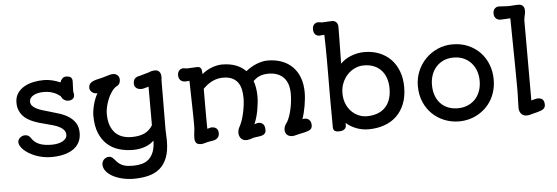

<svg xmlns="http://www.w3.org/2000/svg" viewBox="-62 -1077 4437 1529"><g transform="rotate(-5 2156.5 -313.0)"><path d="M59.6 -126.5Q59.6 -137.7 64.9 -147Q70.3 -156.2 78.4 -162.8Q86.4 -169.4 96.2 -173.1Q106 -176.8 115.2 -176.8Q126.5 -176.8 134.3 -174.3Q142.1 -171.9 147.9 -167.5Q153.8 -163.1 158.2 -157.2Q162.6 -151.4 167.5 -144.5Q187 -115.2 224.6 -99.4Q262.2 -83.5 322.8 -83.5Q347.7 -83.5 369.9 -87.9Q392.1 -92.3 408.9 -101.1Q425.8 -109.9 435.8 -122.6Q445.8 -135.3 445.8 -151.9Q445.8 -174.3 432.9 -189.9Q419.9 -205.6 398.7 -216.8Q377.4 -228 350.6 -235.8Q323.7 -243.7 295.4 -251Q269.5 -257.3 243.2 -264.9Q216.8 -272.5 191.9 -282.5Q167 -292.5 145.3 -306.4Q123.5 -320.3 107.4 -339.4Q91.3 -358.4 81.8 -383.5Q72.3 -408.7 72.3 -441.4Q72.3 -485.4 93 -515.9Q113.8 -546.4 146.7 -565.4Q179.7 -584.5 220.2 -593Q260.7 -601.6 299.8 -601.6Q322.3 -601.6 340.8 -599.1Q359.4 -596.7 375.5 -592.8Q391.6 -588.9 406.2 -583.3Q420.9 -577.6 435.5 -571.8Q437.5 -579.1 441.7 -586.7Q445.8 -594.2 451.7 -600.3Q457.5 -606.4 465.3 -610.4Q473.1 -614.3 482.9 -614.3Q506.8 -614.3 520 -605Q533.2 -595.7 533.2 -572.3Q533.2 -553.7 531.7 -533.7Q530.3 -513.7 530.3 -489.7Q532.7 -483.9 533.7 -476.8Q534.7 -469.7 534.7 -464.4Q534.7 -452.6 530.8 -444.6Q526.9 -436.5 520 -431.4Q513.2 -426.3 504.2 -423.8Q495.1 -421.4 484.4 -421.4Q474.6 -421.4 465.6 -424.8Q456.5 -428.2 449.2 -433.8Q441.9 -439.5 436.5 -446.8Q431.2 -454.1 428.2 -461.9Q420.4 -468.3 408.4 -476.3Q396.5 -484.4 380.1 -491.2Q363.8 -498 342.8 -502.7Q321.8 -507.3 296.4 -507.3Q271.5 -507.3 250.2 -502.7Q229 -498 213.6 -489.3Q198.2 -480.5 189.5 -468.3Q180.7 -456.1 180.7 -440.9Q180.7 -421.4 192.6 -407.5Q204.6 -393.6 224.6 -383.1Q244.6 -372.6 271.2 -364.3Q297.9 -356 326.7 -348.1Q366.2 -337.4 406.5 -324.2Q446.8 -311 479.2 -290.3Q511.7 -269.5 532.2 -238Q552.7 -206.5 552.7 -159.2Q552.7 -122.6 541.5 -95.7Q530.3 -68.8 511.7 -49.6Q493.2 -30.3 468.5 -17.8Q443.8 -5.4 417.2 1.7Q390.6 8.8 363.3 11.5Q335.9 14.2 311.5 14.2Q277.3 14.2 245.6 7.8Q213.9 1.5 185.8 -9.3Q157.7 -20 134.5 -34.2Q111.3 -48.3 94.7 -64Q78.1 -79.6 68.8 -95.7Q59.6 -111.8 59.6 -126.5Z M711.4 108.4Q711.4 100.6 714.6 90.8Q717.8 81.1 724.9 72.5Q731.9 64 743.2 58.1Q754.4 52.2 770.5 52.2Q777.8 52.2 784.7 55.4Q791.5 58.6 797.4 63.7Q803.2 68.8 808.3 74.7Q813.5 80.6 817.9 85.4Q832.5 103.5 848.1 114.3Q863.8 125 880.6 130.6Q897.5 136.2 916 137.9Q934.6 139.6 955.1 139.6Q992.7 139.6 1024.7 131.1Q1056.6 122.6 1080.1 101.8Q1103.5 81.1 1117.4 46.1Q1131.3 11.2 1132.8 -41Q1132.8 -42 1132.6 -43Q1132.3 -43.9 1132.3 -44.9Q1119.1 -32.2 1102.3 -21.5Q1085.4 -10.7 1064.7 -2.9Q1043.9 4.9 1019 9.5Q994.1 14.2 964.4 14.2Q906.2 14.2 853.5 -1.5Q800.8 -17.1 760.7 -52.7Q720.7 -88.4 697 -145.3Q673.3 -202.1 673.3 -285.2Q673.3 -301.8 676.3 -323Q679.2 -344.2 685.1 -367.7Q690.9 -391.1 700 -415Q709 -439 721.7 -460.9Q719.2 -460.4 717 -460.4Q714.8 -460.4 712.4 -460.4Q701.2 -460.4 691.7 -464.8Q682.1 -469.2 675 -476.1Q668 -482.9 664.1 -491.2Q660.2 -499.5 660.2 -507.3Q660.2 -520 664.1 -530Q668 -540 677.5 -548.1Q687 -556.2 702.6 -562.3Q718.3 -568.4 741.7 -573.2Q760.3 -577.1 776.6 -581.8Q793 -586.4 805.2 -590.3Q821.3 -595.2 833.7 -598.4Q846.2 -601.6 858.9 -601.6Q879.4 -601.6 893.8 -588.1Q908.2 -574.7 908.2 -552.2Q908.2 -541 904.1 -528.6Q899.9 -516.1 886.2 -506.3Q872.6 -501 859.4 -488.3Q846.2 -475.6 834.5 -458Q822.8 -440.4 813 -419.4Q803.2 -398.4 796.1 -376.2Q789.1 -354 785.2 -331.5Q781.2 -309.1 781.2 -289.1Q781.2 -233.4 796.1 -195.1Q811 -156.7 835.9 -133.1Q860.8 -109.4 893.6 -99.1Q926.3 -88.9 962.4 -88.9Q1025.9 -88.9 1066.7 -108.6Q1107.4 -128.4 1131.3 -168.9V-180.2V-477.1Q1124 -474.6 1115.7 -472.2Q1107.4 -469.7 1099.4 -467.8Q1091.3 -465.8 1084.5 -464.6Q1077.6 -463.4 1073.2 -463.4Q1063 -463.4 1053 -465.8Q1043 -468.3 1034.9 -473.9Q1026.9 -479.5 1021.7 -488.8Q1016.6 -498 1016.6 -512.2Q1016.6 -535.6 1028.8 -550Q1041 -564.5 1068.4 -568.8L1144 -590.3L1143.6 -589.8Q1153.8 -595.2 1167 -598.4Q1180.2 -601.6 1187.5 -601.6Q1192.9 -601.6 1201.9 -600.6Q1210.9 -599.6 1219.5 -594.5Q1228 -589.4 1234.4 -577.6Q1240.7 -565.9 1240.7 -544.9Q1240.7 -539.1 1240.2 -533.2Q1239.7 -527.3 1238.8 -522.9Q1238.8 -522.9 1238.8 -521Q1238.8 -519 1238.5 -507.8Q1238.3 -496.6 1238.3 -472.7Q1238.3 -448.7 1238 -404.8Q1237.8 -360.8 1237.3 -293.2Q1236.8 -225.6 1236.3 -127Q1236.3 -105.5 1237.8 -83.7Q1239.3 -62 1239.3 -35.2Q1239.3 46.4 1218 100.3Q1196.8 154.3 1158.4 186Q1120.1 217.8 1066.9 230.7Q1013.7 243.7 950.2 243.7Q904.3 243.7 861.3 233.6Q818.4 223.6 784.9 205.6Q751.5 187.5 731.4 162.6Q711.4 137.7 711.4 108.4Z M1459 -35.6Q1459 -60.5 1462.6 -84.5Q1466.3 -108.4 1466.3 -135.3Q1466.3 -155.3 1466.1 -174.8Q1465.8 -194.3 1465.6 -216.3Q1465.3 -238.3 1464.8 -264.4Q1464.4 -290.5 1463.6 -323.7Q1462.9 -356.9 1461.9 -398.9Q1460.9 -440.9 1460 -495.1Q1453.6 -494.1 1445.6 -493.4Q1437.5 -492.7 1425.3 -492.7Q1416.5 -492.7 1407.2 -495.6Q1397.9 -498.5 1390.6 -504.6Q1383.3 -510.7 1378.4 -520.8Q1373.5 -530.8 1373.5 -545.4Q1373.5 -571.8 1387.2 -585.2Q1400.9 -598.6 1420.4 -598.6Q1428.2 -598.6 1435.5 -596.7Q1442.9 -594.7 1451.2 -594.7Q1470.7 -594.7 1490 -596.7Q1509.3 -598.6 1530.8 -598.6Q1551.8 -598.6 1559.8 -585.4Q1567.9 -572.3 1567.9 -548.3V-538.6Q1606.4 -570.8 1649.4 -586.2Q1692.4 -601.6 1729.5 -601.6Q1790.5 -601.6 1837.9 -584Q1885.3 -566.4 1918.5 -531.7Q1939 -548.3 1961.4 -561.5Q1983.9 -574.7 2006.6 -583.5Q2029.3 -592.3 2051.3 -596.9Q2073.2 -601.6 2093.3 -601.6Q2154.8 -601.6 2205.1 -583.3Q2255.4 -564.9 2291.3 -529.3Q2327.1 -493.7 2346.7 -441.7Q2366.2 -389.6 2366.2 -321.8Q2366.2 -300.3 2363.5 -273.2Q2360.8 -246.1 2356 -217.5Q2351.1 -189 2344.2 -161.4Q2337.4 -133.8 2329.6 -111.8Q2335.9 -113.8 2339.8 -114.3Q2343.8 -114.7 2346.7 -114.7Q2363.8 -114.7 2374 -108.4Q2384.3 -102.1 2389.9 -93.3Q2395.5 -84.5 2397.2 -75Q2398.9 -65.4 2398.9 -59.1Q2398.9 -43.9 2393.6 -34.4Q2388.2 -24.9 2374.8 -18.3Q2361.3 -11.7 2338.6 -6.3Q2315.9 -1 2281.2 6.3Q2266.1 10.3 2256.6 12.7Q2247.1 15.1 2239.3 15.1Q2223.6 15.1 2212.4 10.5Q2201.2 5.9 2194.1 -1.7Q2187 -9.3 2183.6 -19.8Q2180.2 -30.3 2180.2 -42Q2180.2 -54.7 2187 -70.6Q2193.8 -86.4 2205.1 -99.1Q2216.3 -117.7 2225.6 -144.3Q2234.9 -170.9 2241.5 -201.2Q2248 -231.4 2251.5 -262.7Q2254.9 -293.9 2254.9 -321.8Q2254.9 -360.8 2245.4 -393.1Q2235.8 -425.3 2215.6 -448.2Q2195.3 -471.2 2164.3 -483.9Q2133.3 -496.6 2090.8 -496.6Q2069.3 -496.6 2052.5 -493.4Q2035.6 -490.2 2021.2 -484.4Q2006.8 -478.5 1994.1 -469.7Q1981.4 -460.9 1968.8 -449.2Q1988.8 -394.5 1988.8 -321.8Q1988.8 -299.8 1985.8 -272Q1982.9 -244.1 1977.5 -214.8Q1972.2 -185.5 1963.9 -157.2Q1955.6 -128.9 1945.3 -105.5Q1953.1 -106.9 1961.4 -110.1Q1969.7 -113.3 1979.5 -113.3Q1995.6 -113.3 2005.6 -106.9Q2015.6 -100.6 2020.8 -91.6Q2025.9 -82.5 2027.6 -72Q2029.3 -61.5 2029.3 -53.2Q2029.3 -37.6 2023.2 -28.6Q2017.1 -19.5 2007.3 -14.4Q1997.6 -9.3 1984.9 -7.1Q1972.2 -4.9 1959 -3.4Q1945.8 -2 1933.3 0.2Q1920.9 2.4 1911.1 7.3Q1909.7 8.3 1904.3 9.5Q1898.9 10.7 1892.8 12Q1886.7 13.2 1880.6 14.2Q1874.5 15.1 1871.1 15.1Q1855 15.1 1843.8 9.3Q1832.5 3.4 1825.4 -5.9Q1818.4 -15.1 1815.2 -26.4Q1812 -37.6 1812 -48.3Q1812 -61 1815.9 -74Q1819.8 -86.9 1826.7 -98.1Q1837.4 -117.7 1846.7 -144.8Q1856 -171.9 1862.5 -201.9Q1869.1 -231.9 1873 -262.9Q1877 -293.9 1877 -321.8Q1877 -360.8 1869.4 -393.1Q1861.8 -425.3 1844.2 -448.2Q1826.7 -471.2 1798.1 -483.9Q1769.5 -496.6 1727.5 -496.6Q1686 -496.6 1646.2 -478.8Q1606.4 -460.9 1567.9 -421.9Q1567.9 -399.9 1567.6 -367.4Q1567.4 -335 1567.4 -298.8Q1567.4 -262.7 1567.4 -227.1Q1567.4 -191.4 1567.6 -163.1Q1567.9 -134.8 1568.1 -117.4Q1568.4 -100.1 1568.8 -101.6Q1577.6 -104 1583.3 -105.7Q1588.9 -107.4 1592.5 -108.4Q1596.2 -109.4 1598.1 -109.6Q1600.1 -109.9 1602.5 -109.9Q1628.9 -109.9 1642.6 -96.9Q1656.2 -84 1656.2 -59.1Q1656.2 -40.5 1648.9 -29.8Q1641.6 -19 1630.4 -12.7Q1619.1 -6.3 1605 -3.7Q1590.8 -1 1577.6 0.5Q1569.3 1.5 1560.5 3.9Q1551.8 6.3 1543 8.8Q1534.2 11.2 1525.4 13.2Q1516.6 15.1 1509.3 15.1Q1480.5 15.1 1469.7 1.7Q1459 -11.7 1459 -35.6Z M2564.9 -31.7Q2564.9 -51.3 2564.9 -76.9Q2564.9 -102.5 2564.5 -131.3Q2564 -175.8 2564 -226.8Q2564 -277.8 2564.2 -332Q2564.5 -386.2 2564.7 -442.6Q2564.9 -499 2564.9 -554.7Q2564.9 -610.4 2564.2 -663.8Q2563.5 -717.3 2562 -766.1Q2553.2 -766.6 2543.9 -764.9Q2534.7 -763.2 2522.5 -763.2Q2513.7 -763.2 2505.1 -766.1Q2496.6 -769 2490 -775.6Q2483.4 -782.2 2479.5 -792.5Q2475.6 -802.7 2475.6 -817.4Q2475.6 -843.3 2489 -856.7Q2502.4 -870.1 2522 -870.1Q2529.8 -870.1 2537.1 -868.2Q2544.4 -866.2 2552.7 -866.2Q2572.3 -866.2 2591.6 -868.2Q2610.8 -870.1 2632.8 -870.1Q2652.8 -870.1 2666 -856.7Q2679.2 -843.3 2679.2 -819.8Q2679.2 -788.1 2678.7 -750.7Q2678.2 -713.4 2677.5 -674.3Q2676.8 -635.3 2676.3 -596.9Q2675.8 -558.6 2675.3 -525.4Q2691.4 -542.5 2712.4 -556.4Q2733.4 -570.3 2758.3 -580.3Q2783.2 -590.3 2810.5 -595.9Q2837.9 -601.6 2866.7 -601.6Q2931.6 -601.6 2985.6 -580.1Q3039.6 -558.6 3078.1 -518.8Q3116.7 -479 3137.9 -422.6Q3159.2 -366.2 3159.2 -296.9Q3159.2 -220.2 3136 -162.1Q3112.8 -104 3071.3 -64.7Q3029.8 -25.4 2972.4 -5.6Q2915 14.2 2846.2 14.2Q2820.8 14.2 2795.9 9.3Q2771 4.4 2748 -4.6Q2725.1 -13.7 2705.1 -25.9Q2685.1 -38.1 2669.4 -52.7V-32.2Q2669.4 -19.5 2663.6 -11.2Q2657.7 -2.9 2648.9 2Q2640.1 6.8 2629.6 8.5Q2619.1 10.3 2609.9 10.3Q2588.9 10.3 2576.9 2.2Q2564.9 -5.9 2564.9 -31.7ZM2665 -290Q2665 -243.7 2679.9 -206.8Q2694.8 -169.9 2719.7 -144.3Q2744.6 -118.7 2776.6 -104.7Q2808.6 -90.8 2842.8 -90.8Q2885.3 -90.8 2921.6 -102.5Q2958 -114.3 2984.9 -139.2Q3011.7 -164.1 3026.9 -202.9Q3042 -241.7 3042 -295.4Q3042 -341.8 3029.1 -378.9Q3016.1 -416 2991.7 -442.1Q2967.3 -468.3 2932.6 -482.2Q2897.9 -496.1 2854 -496.1Q2816.9 -496.1 2782.7 -480.7Q2748.5 -465.3 2722.4 -437.7Q2696.3 -410.2 2680.7 -372.3Q2665 -334.5 2665 -290Z M3268.1 -294.4Q3268.1 -357.9 3291.7 -413.8Q3315.4 -469.7 3356.7 -511.5Q3397.9 -553.2 3453.1 -577.4Q3508.3 -601.6 3571.3 -601.6Q3640.1 -601.6 3696 -577.4Q3752 -553.2 3791.7 -511.5Q3831.5 -469.7 3853 -413.8Q3874.5 -357.9 3874.5 -294.4Q3874.5 -248 3863.5 -207Q3852.5 -166 3832.5 -131.8Q3812.5 -97.7 3784.4 -70.6Q3756.3 -43.5 3722.7 -24.7Q3689 -5.9 3650.6 4.2Q3612.3 14.2 3571.3 14.2Q3509.8 14.2 3454.6 -8.1Q3399.4 -30.3 3357.9 -70.6Q3316.4 -110.8 3292.2 -167.7Q3268.1 -224.6 3268.1 -294.4ZM3380.9 -294.4Q3380.9 -248 3394 -210.4Q3407.2 -172.9 3431.9 -146.2Q3456.5 -119.6 3491.7 -105.2Q3526.9 -90.8 3570.8 -90.8Q3609.9 -90.8 3644.5 -104Q3679.2 -117.2 3705.3 -142.8Q3731.4 -168.5 3746.8 -206.5Q3762.2 -244.6 3762.2 -294.4Q3762.2 -335.4 3749.3 -372.3Q3736.3 -409.2 3711.9 -436.5Q3687.5 -463.9 3651.9 -480Q3616.2 -496.1 3570.8 -496.1Q3525.4 -496.1 3490.2 -480Q3455.1 -463.9 3430.7 -436.5Q3406.2 -409.2 3393.6 -372.3Q3380.9 -335.4 3380.9 -294.4Z M4051.8 -50.3Q4051.8 -80.6 4053.2 -114.3Q4054.2 -131.8 4054.7 -154.1Q4055.2 -176.3 4055.2 -198.2Q4055.2 -212.9 4054.9 -244.9Q4054.7 -276.9 4054.4 -320.8Q4054.2 -364.7 4053.5 -418.5Q4052.7 -472.2 4052 -530.5Q4051.3 -588.9 4050.5 -649.4Q4049.8 -710 4048.8 -768.1Q4029.8 -767.6 4010.3 -765.9Q3990.7 -764.2 3970.2 -764.2Q3961.4 -764.2 3952.4 -767.1Q3943.4 -770 3936 -776.1Q3928.7 -782.2 3923.8 -792.5Q3918.9 -802.7 3918.9 -817.4Q3918.9 -843.3 3932.9 -856.7Q3946.8 -870.1 3965.3 -870.1Q3982.4 -870.1 3999 -868.2Q4015.6 -866.2 4034.2 -866.2Q4047.9 -866.2 4058.1 -866.7Q4068.4 -867.2 4077.9 -867.9Q4087.4 -868.7 4098.1 -869.4Q4108.9 -870.1 4124 -870.1Q4144.5 -870.1 4157.5 -857.2Q4170.4 -844.2 4170.4 -817.4Q4170.4 -807.6 4168.7 -798.3Q4167 -789.1 4164.8 -779.8Q4162.6 -770.5 4160.9 -761Q4159.2 -751.5 4158.7 -741.7V-101.6Q4178.7 -107.4 4190.7 -110.4Q4202.6 -113.3 4211.4 -113.3Q4262.7 -113.3 4262.7 -59.6Q4262.7 -37.6 4247.8 -25.6Q4232.9 -13.7 4205.1 -6.8L4156.2 5.9Q4139.6 11.2 4130.4 12.7Q4121.1 14.2 4110.4 14.2Q4094.7 14.2 4083.7 8.3Q4072.8 2.4 4065.7 -7.1Q4058.6 -16.6 4055.2 -27.8Q4051.8 -39.1 4051.8 -50.3Z"/></g></svg>

Font: Autour One
Style: Regular
Weight: 400
Version: Version 1.007; ttfautohint (v0.92) -l 24 -r 24 -G 200 -x 7 -